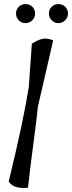

<svg xmlns="http://www.w3.org/2000/svg" viewBox="-20 -925 355 946"><path d="M137 -710Q178 -735 200 -735Q222 -735 242 -726L167 -401Q162 -350 144 -213.5Q126 -77 118 0Q45 7 23 -31Q96 -331 122 -497ZM72.5 -891.5Q86 -905 106 -905Q126 -905 139.5 -891.5Q153 -878 153 -858.5Q153 -839 139 -825Q125 -811 105.5 -811Q86 -811 72.5 -825Q59 -839 59 -858.5Q59 -878 72.5 -891.5ZM234.5 -891.5Q248 -905 268 -905Q288 -905 301.5 -891.5Q315 -878 315 -858.5Q315 -839 301 -825Q287 -811 267.5 -811Q248 -811 234.5 -825Q221 -839 221 -858.5Q221 -878 234.5 -891.5Z"/></svg>

Font: Tillana
Style: Regular
Weight: 400
Designer: Lipi Raval (Devanagari, Latin), Jonny Pinhorn (Latin)
Foundry: Indian Type Foundry
Version: Version 2.002;PS 1.0;hotconv 1.0.79;makeotf.lib2.5.61930; tt